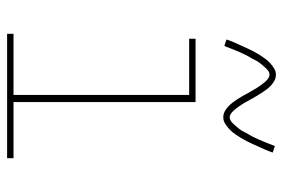

<svg xmlns="http://www.w3.org/2000/svg" viewBox="-148 -648 796 540"><g transform="rotate(90 250.0 -378.0)"><path d="M75 0V-18H247V-512H89V-530H267V-18H425V0ZM310 -608Q301 -608 293.5 -612Q286 -616 280 -621.5Q274 -627 269 -633.5Q264 -640 259.5 -647Q255 -654 250.5 -661.5Q246 -669 242 -677Q239 -682 236.5 -686.5Q234 -691 231 -696Q228 -701 225.5 -705Q223 -709 220 -713Q217 -717 214 -721Q211 -725 207.5 -728.5Q204 -732 199.5 -735Q195 -738 190 -738Q185 -738 181 -735.5Q177 -733 174 -730Q171 -727 168 -723.5Q165 -720 161 -715.5Q157 -711 155.5 -708.5Q154 -706 152 -703Q150 -700 148.5 -696.5Q147 -693 145 -689.5Q143 -686 140.5 -682Q138 -678 136 -674Q134 -670 132 -665.5Q130 -661 127.5 -656Q125 -651 123 -645.5Q121 -640 118.5 -634.5Q116 -629 114 -623Q112 -617 109 -611L91 -617Q95 -629 99.5 -639Q104 -649 108 -658Q112 -667 116 -675.5Q120 -684 123.5 -691Q127 -698 131 -704.5Q135 -711 138.5 -716.5Q142 -722 147.5 -729Q153 -736 159.5 -741.5Q166 -747 173.5 -751.5Q181 -756 190 -756Q199 -756 206.5 -752Q214 -748 220 -742.5Q226 -737 231 -730.5Q236 -724 240.5 -717Q245 -710 249.5 -702.5Q254 -695 258 -688V-687Q261 -683 263.5 -678Q266 -673 269 -668Q272 -663 274.5 -659Q277 -655 280 -651Q283 -647 286 -643Q289 -639 292.5 -635.5Q296 -632 300.5 -629Q305 -626 310 -626Q315 -626 319 -628.5Q323 -631 326 -634Q329 -637 332 -640.5Q335 -644 339 -648.5Q343 -653 344.5 -655.5Q346 -658 348 -661Q350 -664 351.5 -667.5Q353 -671 355 -674.5Q357 -678 359.5 -682Q362 -686 364 -690Q366 -694 368 -698.5Q370 -703 372.5 -708Q375 -713 377 -718.5Q379 -724 381.5 -729.5Q384 -735 386 -741Q388 -747 391 -753L409 -747Q405 -735 400.5 -725Q396 -715 392 -706Q388 -697 384 -688.5Q380 -680 376.5 -673Q373 -666 369 -659.5Q365 -653 361.5 -647.5Q358 -642 352.5 -635Q347 -628 340.5 -622.5Q334 -617 326.5 -612.5Q319 -608 310 -608Z"/></g></svg>

Font: Iosevka Slab Thin
Style: Regular
Weight: 100
Monospace: yes
Designer: Belleve Invis
Foundry: Belleve Invis
Version: Version 11.1.0; ttfautohint (v1.8.3)